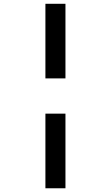

<svg xmlns="http://www.w3.org/2000/svg" viewBox="-20 -777 591 1024"><path d="M222.2 -358.9H329.1V-756.8H222.2ZM222.2 227.1H329.1V-170.9H222.2Z"/></svg>

Font: Open Sans bold
Style: Bold
Weight: 700
Foundry: Ascender Corporation
Version: Version 1.100;PS 001.100;hotconv 1.0.88;makeotf.lib2.5.64775